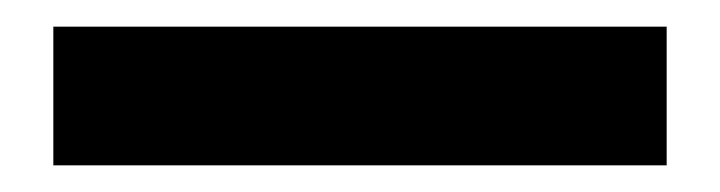

<svg xmlns="http://www.w3.org/2000/svg" viewBox="-20 -20 540 144"><path d="M20 104V0H480V104Z"/></svg>

Font: Nunito Sans 11pt Black
Style: Regular
Weight: 900
Version: Version 3.101;gftools[0.9.27]